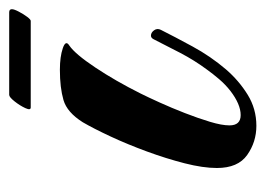

<svg xmlns="http://www.w3.org/2000/svg" viewBox="-102 -482 591 428"><g transform="rotate(-90 194.0 -267.5)"><path d="M128 8Q92 8 63 -12.5Q34 -33 34 -80Q34 -111 44.5 -152Q55 -193 71 -236.5Q87 -280 104.5 -317.5Q122 -355 136 -379Q158 -414 185.5 -422Q213 -430 253 -430Q282 -430 301 -423.5Q320 -417 307 -409Q288 -396 258 -351Q228 -306 200 -250Q192 -234 180 -207.5Q168 -181 156.5 -151.5Q145 -122 137 -95.5Q129 -69 129 -52Q129 -27 152 -27Q176 -27 206 -50Q220 -61 232 -75Q244 -89 254 -103Q274 -130 290.5 -161.5Q307 -193 321 -221Q324 -227 329 -227Q336 -227 341 -220Q346 -213 342 -205Q327 -175 305 -134.5Q283 -94 254 -60Q229 -31 197.5 -11.5Q166 8 128 8ZM169 -495Q162 -495 167.5 -507Q173 -519 182.5 -531Q192 -543 197 -543H381Q388 -543 388 -537Q388 -532 382.5 -521.5Q377 -511 371 -503Q365 -495 362 -495Z"/></g></svg>

Font: Praise
Style: Regular
Weight: 400
Designer: Robert E. Leuschke
Foundry: Robert E. Leuschke
Version: Version 1.100; ttfautohint (v1.8.3)